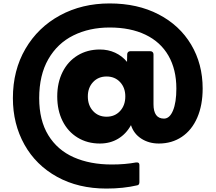

<svg xmlns="http://www.w3.org/2000/svg" viewBox="-20 -782 1255 1117"><path d="M55 -211Q55 -373 128 -498Q201 -623 329 -692.5Q457 -762 618 -762Q780 -762 902.5 -698.5Q1025 -635 1092 -522.5Q1159 -410 1159 -267Q1159 -170 1127.5 -97.5Q1096 -25 1038 14Q980 53 904 53Q846 53 802 24.5Q758 -4 742 -54Q714 -3 667.5 25Q621 53 561 53Q488 53 431.5 18.5Q375 -16 344 -78Q313 -140 313 -221Q313 -301 344 -363Q375 -425 431.5 -459.5Q488 -494 561 -494Q609 -494 649.5 -475.5Q690 -457 719 -422L720 -466Q720 -474 725 -479Q730 -484 737 -484H855Q863 -484 868 -479Q873 -474 873 -466V-176Q873 -92 934 -92Q967 -92 986.5 -139Q1006 -186 1006 -267Q1006 -378 960 -458Q914 -538 826.5 -580Q739 -622 618 -622Q500 -622 407 -576Q314 -530 261 -437.5Q208 -345 208 -211Q208 -82 261 4.5Q314 91 409 133Q504 175 630 175Q708 175 772 163H777Q791 163 791 178V278Q791 285 788 290Q785 295 779 296Q698 315 599 315Q436 315 312.5 247Q189 179 122 59Q55 -61 55 -211ZM600 -103Q648 -103 678.5 -136Q709 -169 709 -221Q709 -272 678.5 -304.5Q648 -337 600 -337Q552 -337 521.5 -304.5Q491 -272 491 -221Q491 -169 521.5 -136Q552 -103 600 -103Z"/></svg>

Font: LINE Seed JP_TTF ExtraBold
Style: Regular
Weight: 800
Designer: LY Corporation & Fontrix & Fontworks
Version: Version 1.015